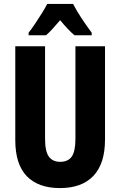

<svg xmlns="http://www.w3.org/2000/svg" viewBox="-20 -950 614 980"><path d="M516 -238Q516 -115 457 -52.5Q398 10 286 10Q176 10 117 -50.5Q58 -111 58 -235V-714H210V-241Q210 -177 229.5 -150.5Q249 -124 287 -124Q327 -124 346 -150.5Q365 -177 365 -242V-714H516ZM353 -930Q370 -897 394.5 -859.5Q419 -822 448 -783V-770H360Q329 -796 287 -847Q266 -822 247.5 -802Q229 -782 215 -770H126V-783Q141 -802 159.5 -829.5Q178 -857 195 -884.5Q212 -912 221 -930Z"/></svg>

Font: Noto Sans Ethiopic ExtraCondensed ExtraBold
Style: Regular
Weight: 800
Width: 2
Designer: Monotype Design Team
Foundry: Monotype Imaging Inc.
Version: Version 2.102; ttfautohint (v1.8.4.7-5d5b)